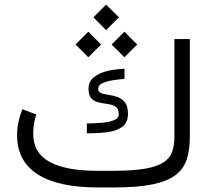

<svg xmlns="http://www.w3.org/2000/svg" viewBox="-20 -824 934 844"><path d="M477.5 -73.2Q564.5 -73.2 617.7 -82.5Q670.9 -91.8 699 -110.4Q727.1 -128.9 736.8 -157Q746.6 -185.1 746.6 -222.2V-652.3H814.5V-223.1Q814.5 -167 801.5 -125.2Q788.6 -83.5 753.2 -55.7Q717.8 -27.8 652.1 -13.9Q586.4 0 481 0H410.2Q235.4 0 145.3 -57.9Q55.2 -115.7 55.2 -229Q55.2 -259.3 61.3 -288.1Q67.4 -316.9 78.6 -343.8L139.6 -320.8Q126 -280.3 126 -236.3Q126.5 -150.9 198.5 -112.1Q270.5 -73.2 405.3 -73.2ZM361.8 -281.2Q393.6 -281.7 425.8 -284.2Q458 -286.6 480 -295.2Q502 -303.7 502 -322.3Q502 -345.7 488.5 -354.7Q475.1 -363.8 455.3 -366.5Q435.5 -369.1 415.5 -373.3Q395.5 -377.4 382.3 -390.6Q369.1 -403.8 369.1 -434.1Q369.1 -464.8 391.8 -483.9Q414.6 -502.9 450.9 -511.7Q487.3 -520.5 527.3 -521.5V-477.1Q504.4 -475.6 477.3 -471.4Q450.2 -467.3 430.9 -458.5Q411.6 -449.7 411.6 -433.6Q411.6 -419.4 424.8 -414.6Q438 -409.7 457.5 -407Q477.1 -404.3 496.3 -397.7Q515.6 -391.1 529.1 -374.3Q542.5 -357.4 542.5 -324.2Q542.5 -284.2 516.6 -265.9Q490.7 -247.6 449.5 -242.7Q408.2 -237.8 361.8 -237.8ZM390.6 -748 446.3 -803.7 502.9 -748 446.3 -691.4ZM470.7 -628.4 526.9 -684.6 583 -628.4 526.9 -572.3ZM312 -628.4 368.2 -684.6 424.3 -628.4 368.2 -572.3Z"/></svg>

Font: Vazir Light FD
Style: Light-FD
Weight: 300
Designer: Saber Rastikerdar
Foundry: Saber Rastikerdar
Version: Version 30.1.0